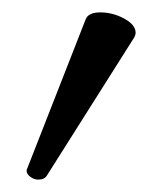

<svg xmlns="http://www.w3.org/2000/svg" viewBox="-20 -817 240 310"><path d="M199 -764Q199 -761 197 -757L56 -534Q52 -527 42 -527Q35 -527 29 -531.5Q23 -536 23 -541Q23 -544 24 -545L118 -785Q122 -797 142 -797Q162 -797 180.5 -787Q199 -777 199 -764Z"/></svg>

Font: LXGW WenKai Lite
Style: Regular
Weight: 400
Designer: LXGW / Fontworks Inc.
Foundry: LXGW / Fontworks Inc.
Version: Version 1.511; March 25, 2025